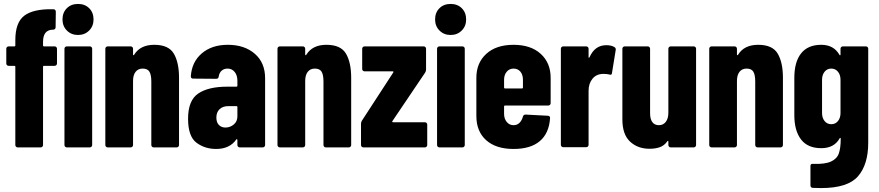

<svg xmlns="http://www.w3.org/2000/svg" viewBox="-20 -750 4472 977"><path d="M249 -703H252Q257 -703 260.5 -699.5Q264 -696 264 -691L263 -611Q263 -606 259.5 -602.5Q256 -599 251 -599H249Q199 -598 199 -537V-519Q199 -514 204 -514H258Q263 -514 266.5 -510.5Q270 -507 270 -502V-427Q270 -422 266.5 -418.5Q263 -415 258 -415H204Q199 -415 199 -410V-12Q199 -7 195.5 -3.5Q192 0 187 0H70Q65 0 61.5 -3.5Q58 -7 58 -12V-410Q58 -415 53 -415H24Q19 -415 15.5 -418.5Q12 -422 12 -427V-502Q12 -507 15.5 -510.5Q19 -514 24 -514H53Q58 -514 58 -519V-546Q58 -636 104 -670.5Q150 -705 249 -703ZM308 -12V-502Q308 -507 311.5 -510.5Q315 -514 320 -514H437Q442 -514 445.5 -510.5Q449 -507 449 -502V-12Q449 -7 445.5 -3.5Q442 0 437 0H320Q315 0 311.5 -3.5Q308 -7 308 -12ZM377 -730Q412 -730 434 -708Q456 -686 456 -651Q456 -617 433.5 -594.5Q411 -572 377 -572Q343 -572 320.5 -594.5Q298 -617 298 -651Q298 -686 320 -708Q342 -730 377 -730Z M516 -12V-502Q516 -507 519.5 -510.5Q523 -514 528 -514H645Q650 -514 653.5 -510.5Q657 -507 657 -502V-473Q657 -469 659 -469Q661 -469 663 -472Q694 -522 765 -522Q838 -522 864.5 -477Q891 -432 891 -354V-12Q891 -7 887.5 -3.5Q884 0 879 0H762Q757 0 753.5 -3.5Q750 -7 750 -12V-335Q750 -369 740.5 -385Q731 -401 706 -401Q683 -401 670 -384.5Q657 -368 657 -338V-12Q657 -7 653.5 -3.5Q650 0 645 0H528Q523 0 519.5 -3.5Q516 -7 516 -12Z M937 -146Q937 -239 988.5 -274Q1040 -309 1137 -309H1183Q1188 -309 1188 -314V-339Q1188 -367 1174 -384Q1160 -401 1138 -401Q1120 -401 1108 -390.5Q1096 -380 1093 -361Q1092 -349 1080 -349L963 -350Q951 -350 951 -362Q956 -435 1007 -478.5Q1058 -522 1139 -522Q1224 -522 1276.5 -476.5Q1329 -431 1329 -352V-12Q1329 -7 1325.5 -3.5Q1322 0 1317 0H1200Q1195 0 1191.5 -3.5Q1188 -7 1188 -12V-37Q1188 -40 1186 -41.5Q1184 -43 1183 -41Q1149 8 1080 8Q1022 8 979.5 -24Q937 -56 937 -146ZM1127 -101Q1151 -101 1169.5 -116.5Q1188 -132 1188 -158V-205Q1188 -210 1183 -210H1142Q1114 -210 1097.5 -194.5Q1081 -179 1081 -152Q1081 -127 1094 -114Q1107 -101 1127 -101Z M1392 -12V-502Q1392 -507 1395.5 -510.5Q1399 -514 1404 -514H1521Q1526 -514 1529.5 -510.5Q1533 -507 1533 -502V-473Q1533 -469 1535 -469Q1537 -469 1539 -472Q1570 -522 1641 -522Q1714 -522 1740.5 -477Q1767 -432 1767 -354V-12Q1767 -7 1763.5 -3.5Q1760 0 1755 0H1638Q1633 0 1629.5 -3.5Q1626 -7 1626 -12V-335Q1626 -369 1616.5 -385Q1607 -401 1582 -401Q1559 -401 1546 -384.5Q1533 -368 1533 -338V-12Q1533 -7 1529.5 -3.5Q1526 0 1521 0H1404Q1399 0 1395.5 -3.5Q1392 -7 1392 -12Z M1817 -12V-120Q1817 -128 1821 -135L1981 -381Q1984 -387 1978 -387H1835Q1830 -387 1826.5 -390.5Q1823 -394 1823 -399V-502Q1823 -507 1826.5 -510.5Q1830 -514 1835 -514H2136Q2141 -514 2144.5 -510.5Q2148 -507 2148 -502V-395Q2148 -388 2143 -380L1977 -134Q1975 -132 1976 -130Q1977 -128 1980 -128H2142Q2147 -128 2150.5 -124.5Q2154 -121 2154 -116V-12Q2154 -7 2150.5 -3.5Q2147 0 2142 0H1829Q1824 0 1820.5 -3.5Q1817 -7 1817 -12Z M2204 -12V-502Q2204 -507 2207.5 -510.5Q2211 -514 2216 -514H2333Q2338 -514 2341.5 -510.5Q2345 -507 2345 -502V-12Q2345 -7 2341.5 -3.5Q2338 0 2333 0H2216Q2211 0 2207.5 -3.5Q2204 -7 2204 -12ZM2273 -730Q2308 -730 2330 -708Q2352 -686 2352 -651Q2352 -617 2329.5 -594.5Q2307 -572 2273 -572Q2239 -572 2216.5 -594.5Q2194 -617 2194 -651Q2194 -686 2216 -708Q2238 -730 2273 -730Z M2404 -160V-354Q2404 -430 2454.5 -476Q2505 -522 2593 -522Q2681 -522 2731.5 -476Q2782 -430 2782 -354V-225Q2782 -220 2778.5 -216.5Q2775 -213 2770 -213H2550Q2545 -213 2545 -208V-171Q2545 -146 2558.5 -129.5Q2572 -113 2593 -113Q2612 -113 2624 -125.5Q2636 -138 2641 -157Q2644 -167 2654 -167L2768 -161Q2773 -161 2776.5 -157.5Q2780 -154 2779 -149Q2774 -72 2727 -32Q2680 8 2593 8Q2504 8 2454 -36.5Q2404 -81 2404 -160ZM2550 -300H2636Q2641 -300 2641 -305V-344Q2641 -370 2628 -385.5Q2615 -401 2593 -401Q2572 -401 2558.5 -385Q2545 -369 2545 -344V-305Q2545 -300 2550 -300Z M2834 -13V-502Q2834 -507 2837.5 -510.5Q2841 -514 2846 -514H2963Q2968 -514 2971.5 -510.5Q2975 -507 2975 -502V-460Q2975 -456 2976.5 -456Q2978 -456 2980 -459Q3007 -520 3065 -520Q3092 -520 3107 -510Q3115 -505 3113 -495L3094 -378Q3093 -366 3080 -371Q3068 -374 3051 -374Q3015 -374 2995 -349.5Q2975 -325 2975 -288V-13Q2975 -8 2971.5 -4.5Q2968 -1 2963 -1H2846Q2841 -1 2837.5 -4.5Q2834 -8 2834 -13Z M3147 -142V-502Q3147 -507 3150.5 -510.5Q3154 -514 3159 -514H3276Q3281 -514 3284.5 -510.5Q3288 -507 3288 -502V-173Q3288 -144 3299.5 -128.5Q3311 -113 3333 -113Q3355 -113 3368 -130Q3381 -147 3381 -176V-502Q3381 -507 3384.5 -510.5Q3388 -514 3393 -514H3510Q3515 -514 3518.5 -510.5Q3522 -507 3522 -502V-12Q3522 -7 3518.5 -3.5Q3515 0 3510 0H3393Q3388 0 3384.5 -3.5Q3381 -7 3381 -12V-29Q3381 -32 3379 -33Q3377 -34 3375 -30Q3360 -9 3337.5 -1Q3315 7 3285 7Q3225 7 3186 -29.5Q3147 -66 3147 -142Z M3589 -12V-502Q3589 -507 3592.5 -510.5Q3596 -514 3601 -514H3718Q3723 -514 3726.5 -510.5Q3730 -507 3730 -502V-473Q3730 -469 3732 -469Q3734 -469 3736 -472Q3767 -522 3838 -522Q3911 -522 3937.5 -477Q3964 -432 3964 -354V-12Q3964 -7 3960.5 -3.5Q3957 0 3952 0H3835Q3830 0 3826.5 -3.5Q3823 -7 3823 -12V-335Q3823 -369 3813.5 -385Q3804 -401 3779 -401Q3756 -401 3743 -384.5Q3730 -368 3730 -338V-12Q3730 -7 3726.5 -3.5Q3723 0 3718 0H3601Q3596 0 3592.5 -3.5Q3589 -7 3589 -12Z M4117 84Q4178 86 4208.5 72Q4239 58 4248.5 30.5Q4258 3 4258 -43V-44Q4258 -48 4256 -48.5Q4254 -49 4252 -45Q4224 4 4159 4Q4090 4 4056 -40.5Q4022 -85 4022 -164V-354Q4022 -435 4056.5 -478.5Q4091 -522 4159 -522Q4222 -522 4251 -472Q4253 -468 4255 -468.5Q4257 -469 4257 -473V-502Q4257 -507 4260.5 -510.5Q4264 -514 4269 -514H4386Q4391 -514 4394.5 -510.5Q4398 -507 4398 -502V-24Q4398 87 4346 147Q4294 207 4158 207Q4131 207 4116 206Q4104 205 4104 193V95Q4104 82 4117 84ZM4210 -118Q4231 -118 4244 -134Q4257 -150 4257 -175V-344Q4257 -369 4244 -385Q4231 -401 4210 -401Q4189 -401 4176 -385Q4163 -369 4163 -344V-175Q4163 -150 4176 -134Q4189 -118 4210 -118Z"/></svg>

Font: Barlow Condensed
Style: Bold
Weight: 700
Width: 3
Designer: Jeremy Tribby
Foundry: Tribby Type
Version: Version 1.500